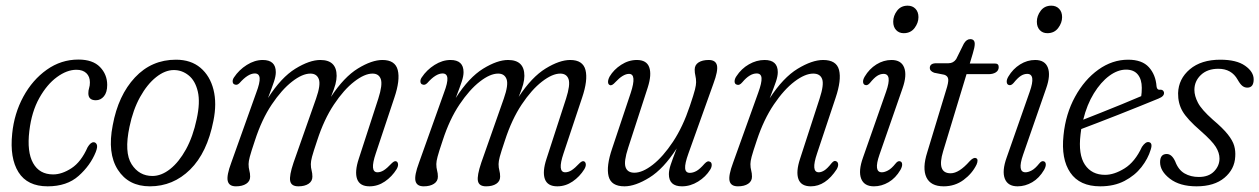

<svg xmlns="http://www.w3.org/2000/svg" viewBox="-20 -649 4440 677"><path d="M249.5 -403Q216 -403 180.8 -377.2Q145.5 -351.5 118.5 -303.2Q91.5 -255 83.5 -187.5Q74.5 -113.5 96.8 -73.8Q119 -34 167.5 -34Q198.5 -34 232.2 -56Q266 -78 289 -130Q299.5 -147.5 310 -147.5Q317.5 -147.5 321.2 -139.5Q325 -131.5 317.5 -112.5Q298.5 -65.5 257.2 -28.8Q216 8 148 8Q76.5 8 45.2 -41.8Q14 -91.5 23 -178Q30 -248.5 62.2 -308Q94.5 -367.5 145 -403.2Q195.5 -439 256.5 -439Q307 -439 332.5 -412.8Q358 -386.5 358 -349.5Q358 -323.5 346.5 -309.5Q335 -295.5 318 -295.5Q291.5 -295.5 291.5 -320Q291.5 -330 294.2 -338.5Q297 -347 297 -358.5Q297 -379 284.5 -391Q272 -403 249.5 -403Z M600.5 -438.5Q653 -438.5 686.8 -410Q720.5 -381.5 732.8 -332.8Q745 -284 732.5 -223Q710.5 -110.5 650.5 -51.2Q590.5 8 508.5 8Q433 8 395.5 -50.5Q358 -109 377.5 -207.5Q397 -313 455.8 -375.8Q514.5 -438.5 600.5 -438.5ZM517.5 -28.5Q549 -28.5 580 -53Q611 -77.5 635.8 -122.5Q660.5 -167.5 673.5 -229Q686.5 -288 677.5 -326.2Q668.5 -364.5 645.2 -383.2Q622 -402 593 -402Q562 -402 530.5 -377Q499 -352 474 -307Q449 -262 436.5 -201.5Q417.5 -111.5 444 -70Q470.5 -28.5 517.5 -28.5Z M1015 -75.5 1094.5 -301.5Q1111.5 -350 1104.2 -369.8Q1097 -389.5 1074.5 -389.5Q1046 -389.5 1009.8 -361.2Q973.5 -333 938.2 -280.5Q903 -228 879 -154Q865 -112.5 860.8 -96.2Q856.5 -80 856.5 -70.5Q856.5 -57.5 859.2 -47.8Q862 -38 862 -26Q862 -10 848.2 -1Q834.5 8 812 8Q787.5 8 783 -11Q778.5 -30 795.5 -75.5L883.5 -322Q897 -357.5 895.5 -373.8Q894 -390 878.5 -390Q854.5 -390 824.5 -356Q816 -347.5 808 -351Q801.5 -352.5 800.5 -360.2Q799.5 -368 805 -376Q822.5 -402.5 850.2 -420Q878 -437.5 906.5 -437.5Q952.5 -437.5 952.5 -394.5Q952.5 -380.5 946.2 -361.5Q940 -342.5 925 -303.5Q971.5 -376 1021.5 -406.8Q1071.5 -437.5 1109.5 -437.5Q1167 -437.5 1167 -381.5Q1167 -368.5 1162.8 -352Q1158.5 -335.5 1147 -307.5Q1193 -377.5 1242 -407.5Q1291 -437.5 1328.5 -437.5Q1373.5 -437.5 1382.5 -402Q1391.5 -366.5 1370.5 -304.5L1305 -108Q1282.5 -41.5 1311 -41.5Q1322 -41.5 1333.2 -48.5Q1344.5 -55.5 1362 -74Q1371.5 -83 1377.5 -80Q1382.5 -78 1383.5 -70.5Q1384.5 -63 1378.5 -52.5Q1362 -26 1337 -9Q1312 8 1283 8Q1248.5 8 1239.2 -17.8Q1230 -43.5 1245 -89L1314 -301.5Q1329.5 -350 1322.8 -369.8Q1316 -389.5 1293.5 -389.5Q1265.5 -389.5 1229 -361.2Q1192.5 -333 1157.5 -280.5Q1122.5 -228 1098.5 -154Q1084.5 -112.5 1080.2 -96.2Q1076 -80 1076 -70.5Q1076 -57.5 1078.8 -47.8Q1081.5 -38 1081.5 -26Q1081.5 -10 1068 -1Q1054.5 8 1032 8Q1007 8 1003.2 -10.8Q999.5 -29.5 1015 -75.5Z M1677 -75.5 1756.5 -301.5Q1773.5 -350 1766.2 -369.8Q1759 -389.5 1736.5 -389.5Q1708 -389.5 1671.8 -361.2Q1635.5 -333 1600.2 -280.5Q1565 -228 1541 -154Q1527 -112.5 1522.8 -96.2Q1518.5 -80 1518.5 -70.5Q1518.5 -57.5 1521.2 -47.8Q1524 -38 1524 -26Q1524 -10 1510.2 -1Q1496.5 8 1474 8Q1449.5 8 1445 -11Q1440.5 -30 1457.5 -75.5L1545.5 -322Q1559 -357.5 1557.5 -373.8Q1556 -390 1540.5 -390Q1516.5 -390 1486.5 -356Q1478 -347.5 1470 -351Q1463.5 -352.5 1462.5 -360.2Q1461.5 -368 1467 -376Q1484.5 -402.5 1512.2 -420Q1540 -437.5 1568.5 -437.5Q1614.5 -437.5 1614.5 -394.5Q1614.5 -380.5 1608.2 -361.5Q1602 -342.5 1587 -303.5Q1633.5 -376 1683.5 -406.8Q1733.5 -437.5 1771.5 -437.5Q1829 -437.5 1829 -381.5Q1829 -368.5 1824.8 -352Q1820.5 -335.5 1809 -307.5Q1855 -377.5 1904 -407.5Q1953 -437.5 1990.5 -437.5Q2035.5 -437.5 2044.5 -402Q2053.5 -366.5 2032.5 -304.5L1967 -108Q1944.5 -41.5 1973 -41.5Q1984 -41.5 1995.2 -48.5Q2006.5 -55.5 2024 -74Q2033.5 -83 2039.5 -80Q2044.5 -78 2045.5 -70.5Q2046.5 -63 2040.5 -52.5Q2024 -26 1999 -9Q1974 8 1945 8Q1910.5 8 1901.2 -17.8Q1892 -43.5 1907 -89L1976 -301.5Q1991.5 -350 1984.8 -369.8Q1978 -389.5 1955.5 -389.5Q1927.5 -389.5 1891 -361.2Q1854.5 -333 1819.5 -280.5Q1784.5 -228 1760.5 -154Q1746.5 -112.5 1742.2 -96.2Q1738 -80 1738 -70.5Q1738 -57.5 1740.8 -47.8Q1743.5 -38 1743.5 -26Q1743.5 -10 1730 -1Q1716.5 8 1694 8Q1669 8 1665.2 -10.8Q1661.5 -29.5 1677 -75.5Z M2482.5 -79Q2489 -77 2489.5 -68.5Q2490 -60 2484 -50.5Q2468.5 -25.5 2441.5 -8.8Q2414.5 8 2384.5 8Q2338.5 8 2338.5 -35Q2338.5 -49 2344.8 -68Q2351 -87 2366 -125.5Q2319.5 -53.5 2269.8 -22.8Q2220 8 2182 8Q2135 8 2126 -27.2Q2117 -62.5 2138.5 -125.5L2204 -321.5Q2226 -388.5 2198 -388.5Q2177 -388.5 2150 -359.5Q2137.5 -345.5 2130.5 -349Q2124.5 -351 2124 -359.2Q2123.5 -367.5 2129.5 -379Q2144 -403.5 2170.2 -420.5Q2196.5 -437.5 2225.5 -437.5Q2260 -437.5 2269.2 -411.8Q2278.5 -386 2264 -340.5L2195 -128Q2179 -79 2185.8 -59.5Q2192.5 -40 2217 -40Q2245.5 -40 2281.8 -68.2Q2318 -96.5 2353 -149.2Q2388 -202 2412.5 -275.5Q2426.5 -317 2430.5 -333.2Q2434.5 -349.5 2434.5 -359Q2434.5 -372 2432 -382Q2429.5 -392 2429.5 -403.5Q2429.5 -420 2443 -428.8Q2456.5 -437.5 2479 -437.5Q2503.5 -437.5 2508 -418.5Q2512.5 -399.5 2495.5 -354L2407.5 -108Q2394.5 -72 2395.8 -55.8Q2397 -39.5 2412.5 -39.5Q2423.5 -39.5 2435.5 -46Q2447.5 -52.5 2464.5 -72Q2475.5 -83.5 2482.5 -79Z M2578 -350.5Q2570.5 -352.5 2570.2 -361.5Q2570 -370.5 2576.5 -380Q2594 -407 2620.8 -422.2Q2647.5 -437.5 2676 -437.5Q2722.5 -437.5 2722.5 -394.5Q2722.5 -380.5 2716 -361.2Q2709.5 -342 2694 -302.5Q2741.5 -375.5 2792.5 -406.5Q2843.5 -437.5 2882.5 -437.5Q2929.5 -437.5 2938.5 -402.2Q2947.5 -367 2926.5 -304.5L2861 -108Q2838.5 -41.5 2867 -41.5Q2876 -41.5 2886.5 -48Q2897 -54.5 2912.5 -74Q2921.5 -84.5 2928 -80.5Q2934 -78.5 2935.2 -71Q2936.5 -63.5 2930.5 -52.5Q2891 8 2839 8Q2804.5 8 2795.2 -17.8Q2786 -43.5 2801 -89L2870 -301.5Q2886 -350.5 2879 -370Q2872 -389.5 2847.5 -389.5Q2818.5 -389.5 2781.5 -361.5Q2744.5 -333.5 2708.8 -280.8Q2673 -228 2648.5 -154Q2634.5 -112.5 2630.2 -96.2Q2626 -80 2626 -70.5Q2626 -57.5 2628.8 -47.8Q2631.5 -38 2631.5 -26Q2631.5 -10 2618 -1Q2604.5 8 2582 8Q2557 8 2552.5 -11Q2548 -30 2565 -75.5L2653.5 -322Q2666.5 -357.5 2665.2 -373.8Q2664 -390 2648 -390Q2623.5 -390 2597.5 -359Q2587 -346.5 2578 -350.5Z M3166.5 -532Q3150 -532 3139.8 -543Q3129.5 -554 3129.5 -572.5Q3129.5 -593 3143 -611Q3156.5 -629 3180.5 -629Q3197.5 -629 3208 -618Q3218.5 -607 3218.5 -588.5Q3218.5 -568.5 3204.8 -550.2Q3191 -532 3166.5 -532ZM3081 -103.5Q3059.5 -41.5 3089.5 -41.5Q3099 -41.5 3111.2 -48Q3123.5 -54.5 3137.5 -72Q3146.5 -83.5 3154.5 -80Q3160.5 -78 3161 -69.8Q3161.5 -61.5 3155 -50Q3138 -21 3113.2 -6.5Q3088.5 8 3061.5 8Q3027 8 3016.5 -19Q3006 -46 3023 -93.5L3104.5 -326Q3126.5 -388.5 3095.5 -388.5Q3084 -388.5 3073 -381.5Q3062 -374.5 3047 -356Q3038 -346 3030 -349.5Q3024 -351.5 3023.2 -359.8Q3022.5 -368 3029 -379Q3045 -406 3070.2 -421.8Q3095.5 -437.5 3123.5 -437.5Q3158 -437.5 3168.2 -410.5Q3178.5 -383.5 3162.5 -338Z M3309.5 -385.5 3274 -392.5Q3258.5 -398.5 3258.5 -409Q3258.5 -426 3281.5 -426H3324.5Q3341.5 -426 3351.5 -440.5L3378.5 -495Q3388 -511 3401 -511Q3417 -511 3417 -494Q3417 -482.5 3410 -460L3399.5 -425H3488.5Q3501.5 -425 3501.5 -412.5Q3501.5 -400.5 3491.5 -394Q3481.5 -387.5 3465.5 -387.5H3388L3305.5 -115.5Q3282 -38 3332 -38Q3361.5 -38 3399 -80.5Q3412.5 -95 3421 -91.5Q3426.5 -90 3426.8 -83.5Q3427 -77 3423.5 -69Q3408 -37 3377.5 -14.5Q3347 8 3307.5 8Q3261.5 8 3246.5 -23.8Q3231.5 -55.5 3249.5 -112L3315.5 -329.5Q3325 -358.5 3323.5 -370Q3322 -381.5 3309.5 -385.5Z M3673 -532Q3656.5 -532 3646.2 -543Q3636 -554 3636 -572.5Q3636 -593 3649.5 -611Q3663 -629 3687 -629Q3704 -629 3714.5 -618Q3725 -607 3725 -588.5Q3725 -568.5 3711.2 -550.2Q3697.5 -532 3673 -532ZM3587.5 -103.5Q3566 -41.5 3596 -41.5Q3605.5 -41.5 3617.8 -48Q3630 -54.5 3644 -72Q3653 -83.5 3661 -80Q3667 -78 3667.5 -69.8Q3668 -61.5 3661.5 -50Q3644.5 -21 3619.8 -6.5Q3595 8 3568 8Q3533.5 8 3523 -19Q3512.5 -46 3529.5 -93.5L3611 -326Q3633 -388.5 3602 -388.5Q3590.5 -388.5 3579.5 -381.5Q3568.5 -374.5 3553.5 -356Q3544.5 -346 3536.5 -349.5Q3530.5 -351.5 3529.8 -359.8Q3529 -368 3535.5 -379Q3551.5 -406 3576.8 -421.8Q3602 -437.5 3630 -437.5Q3664.5 -437.5 3674.8 -410.5Q3685 -383.5 3669 -338Z M4037.5 -121.5Q4028 -89.5 4004.8 -59.8Q3981.5 -30 3945 -11Q3908.5 8 3859.5 8Q3787 8 3754 -40.2Q3721 -88.5 3730 -172Q3737.5 -247.5 3770.8 -308Q3804 -368.5 3853 -403.5Q3902 -438.5 3958 -438.5Q4007 -438.5 4031 -412Q4055 -385.5 4058 -344.5Q4059.5 -332.5 4068 -332.5Q4080.5 -334.5 4084 -324.5Q4087.5 -310 4064 -301Q4036 -289.5 3998.8 -274.5Q3961.5 -259.5 3922.8 -244.2Q3884 -229 3849.8 -215.8Q3815.5 -202.5 3792.5 -194Q3791 -184.5 3790 -175Q3781.5 -104 3805.5 -68.2Q3829.5 -32.5 3876.5 -32.5Q3908.5 -32.5 3945.2 -55.2Q3982 -78 4006.5 -131Q4019 -149.5 4030 -148Q4045.5 -146 4037.5 -121.5ZM3950.5 -403.5Q3921 -403.5 3891.2 -381.5Q3861.5 -359.5 3837 -319.8Q3812.5 -280 3799.5 -227Q3825.5 -237 3861.5 -251.5Q3897.5 -266 3935.2 -281.2Q3973 -296.5 4004 -310Q4006 -322 4006 -339.5Q4006 -369 3992 -386.2Q3978 -403.5 3950.5 -403.5Z M4207 -25Q4242 -25 4261 -44.8Q4280 -64.5 4280 -90Q4280 -110 4267 -131Q4254 -152 4213.5 -187.5Q4165.5 -229 4149.5 -257Q4133.5 -285 4134 -320.5Q4135.5 -371 4175.5 -404.8Q4215.5 -438.5 4283 -438.5Q4340 -438.5 4370.2 -417.2Q4400.5 -396 4400.5 -369Q4400.5 -340 4378 -340Q4368.5 -340 4360.8 -346Q4353 -352 4344 -368Q4322.5 -406.5 4276 -406.5Q4237.5 -406.5 4214.5 -384.8Q4191.5 -363 4191.5 -332Q4191.5 -311 4204 -286.8Q4216.5 -262.5 4256.5 -227Q4291.5 -197.5 4309 -175.5Q4326.5 -153.5 4331.8 -135Q4337 -116.5 4335.5 -97Q4333.5 -52.5 4297.5 -22.2Q4261.5 8 4199 8Q4140 8 4105.2 -18.8Q4070.5 -45.5 4070.5 -77Q4070.5 -106 4094 -106Q4112 -106 4124 -79.5Q4135 -50 4156.8 -37.5Q4178.5 -25 4207 -25Z"/></svg>

Font: Fraunces 144pt SuperSoft Light
Style: Italic
Weight: 300
Italic angle: -16°
Version: Version 1.000;[b76b70a41]